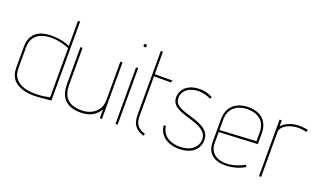

<svg xmlns="http://www.w3.org/2000/svg" viewBox="-73 -1147 2680 1599"><g transform="rotate(20 1267.0 -347.5)"><path d="M404 -21C259 10 73 1 73 -156V-343C73 -534 312 -502 404 -457ZM404 -477C333 -511 205 -521 139 -490C89 -467 54 -422 54 -346V-157C54 -85 87 -41 132 -18C221 27 298 11 423 0V-700H404Z M871 0V-501H852V-160C852 -66 779 -9 686 -9C559 -9 517 -74 517 -176V-501H498V-176C498 -56 553 11 686 11C769 11 822 -25 852 -78V0Z M1001 -683C1008 -683 1014 -689 1014 -697C1014 -704 1008 -710 1001 -710C993 -710 987 -704 987 -697C987 -689 993 -683 1001 -683ZM1010 0V-501H991V0Z M1250 -5C1186 -26 1157 -56 1157 -132V-482H1305L1314 -501H1157V-700H1138V-132C1138 -54 1169 -9 1244 13Z M1373 -127C1376 -52 1439 15 1558 15C1679 15 1733 -52 1733 -125C1733 -298 1421 -250 1410 -371C1402 -460 1487 -495 1556 -493C1615 -491 1659 -466 1659 -466L1668 -483C1668 -483 1625 -513 1556 -513C1424 -513 1382 -428 1391 -365C1410 -230 1714 -277 1714 -124C1714 -56 1653 -4 1558 -4C1446 -4 1397 -67 1392 -127Z M2144 -266 1822 -248V-340C1822 -453 1908 -491 1986 -491C2059 -491 2144 -459 2144 -343ZM2129 -52C1983 30 1822 5 1822 -132V-230L2163 -247V-342C2163 -447 2098 -510 1987 -510C1878 -510 1803 -449 1803 -339V-134C1803 -30 1874 15 1973 12C2030 11 2091 -6 2138 -35Z M2282 0V-399C2282 -457 2392 -513 2507 -480L2513 -501C2460 -512 2354 -524 2282 -448V-501H2263V0Z"/></g></svg>

Font: Advent Pro
Style: Thin
Weight: 100
Designer: Andreas Kalpakidis
Foundry: Andreas Kalpakidis
Version: Version 2.002 2007